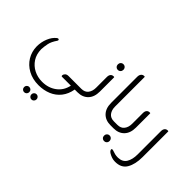

<svg xmlns="http://www.w3.org/2000/svg" viewBox="-120 -1009 1819 1819"><g transform="rotate(45 790.0 -99.5)"><path d="M472 -49H642V0H604Q592 70 554 118Q516 166 458.5 190Q401 214 332 214Q251 214 190 180.5Q129 147 95 91Q61 35 60 -34Q60 -93 81.5 -145Q103 -197 139 -225Q147 -231 152 -231Q164 -231 164 -219Q164 -216 161 -211Q127 -162 119 -122.5Q111 -83 109 -46Q110 21 141 68.5Q172 116 222.5 141.5Q273 167 333 167Q416 167 476 122.5Q536 78 552 0H433Q425 0 425 -7V-11Q425 -25 437 -37Q449 -49 472 -49ZM282 287Q297 287 307 297Q317 307 317 322Q317 337 307 347Q297 357 282 357Q268 357 258 347Q248 337 248 322Q248 307 258 297Q268 287 282 287ZM380 287Q394 287 404 297Q414 307 414 322Q414 337 404 347Q394 357 380 357Q366 357 356 347Q346 337 346 322Q346 307 356 297Q366 287 380 287Z M761 -496Q777 -496 787.5 -485Q798 -474 798 -458Q798 -442 787.5 -431Q777 -420 761 -420Q745 -420 734.5 -431Q724 -442 724 -458Q724 -474 734.5 -485Q745 -496 761 -496ZM641 0H619V-49H643Q689 -49 712 -79Q735 -109 735 -156V-299Q735 -323 746 -336Q757 -349 776 -349H781Q786 -349 786 -344V-155Q786 -81 746.5 -40.5Q707 0 641 0Z M1113 0H1082Q1016 0 976.5 -40.5Q937 -81 937 -155V-504Q937 -528 948.5 -542Q960 -556 978 -556H983Q988 -556 988 -550V-156Q988 -109 1011 -79Q1034 -49 1080 -49H1113Z M1124 0H1102V-49H1126Q1172 -49 1195 -79Q1218 -109 1218 -156V-299Q1218 -323 1229 -336Q1240 -349 1259 -349H1264Q1269 -349 1269 -344V-155Q1269 -81 1229.5 -40.5Q1190 0 1124 0ZM1145 74Q1161 74 1171.5 85Q1182 96 1182 112Q1182 128 1171.5 138.5Q1161 149 1145 149Q1130 149 1119.5 138.5Q1109 128 1109 112Q1109 96 1119.5 85Q1130 74 1145 74Z M1350 167Q1409 165 1434.5 123Q1460 81 1460 13V-299Q1460 -322 1471 -335.5Q1482 -349 1501 -349H1506Q1511 -349 1511 -344V-2Q1511 95 1475.5 155Q1440 215 1356 214Q1333 214 1312.5 207Q1292 200 1273 189Q1252 176 1249 161Q1246 149 1259 149Q1262 149 1264.5 149.5Q1267 150 1270 151Q1292 159 1309 163Q1326 167 1350 167Z"/></g></svg>

Font: Zain Light
Style: Regular
Weight: 300
Designer: Zain,Boutros
Foundry: Mobile Telecommunications Company (Zain), 2024
Version: Version 1.51; ttfautohint (v1.8.4)